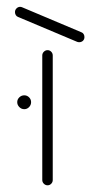

<svg xmlns="http://www.w3.org/2000/svg" viewBox="-20 -542 293 565"><path d="M24.1 -506.3Q24.1 -513 28.7 -517.4Q33.3 -521.9 39.3 -521.9Q41.9 -521.9 45.6 -520.4L219.6 -447Q223.7 -445.6 226.1 -441.7Q228.5 -437.8 228.5 -433Q228.5 -426.3 224.1 -422Q219.6 -417.8 213 -417.8Q210 -417.8 207 -418.9L33 -492.2Q28.9 -493.7 26.5 -497.6Q24.1 -501.5 24.1 -506.3ZM104.4 -12.2V-378.9Q104.4 -385.2 109.1 -389.8Q113.7 -394.4 120 -394.4Q126.3 -394.4 130.7 -389.8Q135.2 -385.2 135.2 -378.9V-12.2Q135.2 -5.9 130.7 -1.3Q126.3 3.3 120 3.3Q113.7 3.3 109.1 -1.3Q104.4 -5.9 104.4 -12.2ZM30.7 -241.5Q30.7 -249.6 36.9 -255.6Q43 -261.5 51.5 -261.5Q59.6 -261.5 65.6 -255.6Q71.5 -249.6 71.5 -241.5Q71.5 -233 65.6 -226.9Q59.6 -220.7 51.5 -220.7Q43 -220.7 36.9 -226.9Q30.7 -233 30.7 -241.5Z"/></svg>

Font: 26F Galaxy Hebrew Ultra Light
Style: Regular
Weight: 200
Designer: C₂₉H₂₅N₃O₅
Version: Version 1.000